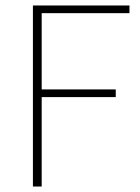

<svg xmlns="http://www.w3.org/2000/svg" viewBox="-20 -680 510 700"><path d="M100 0V-660H452V-632H132V-354H402V-326H132V0Z"/></svg>

Font: Source Sans Variable
Style: Regular
Weight: 200
Designer: Paul D. Hunt
Foundry: Adobe Systems Incorporated
Version: Version 3.006;hotconv 1.0.111;makeotfexe 2.5.65597